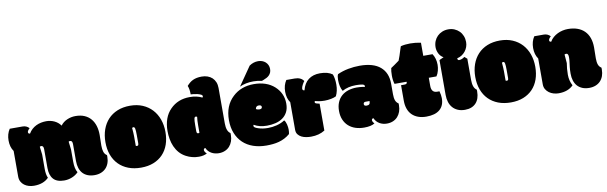

<svg xmlns="http://www.w3.org/2000/svg" viewBox="-54 -1227 5454 1724"><g transform="rotate(-10 2672.5 -364.5)"><path d="M806.2 -241.7Q806.2 -206.1 814 -183.6Q821.8 -161.1 841.3 -148.9Q841.8 -147.5 841.8 -140.6V-133.3Q841.8 -101.1 832 -75Q822.3 -48.8 804.2 -30.3Q786.1 -11.7 760.3 -1.5Q734.4 8.8 702.1 8.8Q666.5 8.8 639.4 -2Q612.3 -12.7 594.2 -32.7Q576.2 -52.7 567.1 -81.1Q558.1 -109.4 558.1 -144.5V-298.8Q558.1 -331.5 536.6 -331.5Q528.8 -331.5 523.4 -327.6L532.2 -254.9V-144.5Q532.2 -78.6 554.2 -43.9Q530.8 -19 496.1 -5.1Q461.4 8.8 424.8 8.8Q357.9 8.8 326.4 -26.4Q294.9 -61.5 294.9 -127.4V-298.8Q294.9 -331.5 273.4 -331.5Q265.6 -331.5 260.3 -327.6L269 -254.9V-125.5Q269 -71.3 283.7 -41Q235.8 8.3 149.4 8.3Q125.5 8.3 102.5 1.7Q79.6 -4.9 61.8 -18.1Q43.9 -31.2 33.2 -51.3Q22.5 -71.3 22.5 -97.7V-331.1Q-6.3 -371.6 -6.3 -431.2Q-6.3 -490.2 22.5 -533.7H140.1Q174.8 -533.7 199.2 -507.8Q177.7 -487.8 177.7 -474.6Q177.7 -459.5 194.8 -459.5Q207.5 -481.4 225.1 -497.3Q242.7 -513.2 263.7 -523.4Q284.7 -533.7 308.3 -538.6Q332 -543.5 356.9 -543.5Q375.5 -543.5 394 -539.6Q412.6 -535.6 429.4 -527.8Q446.3 -520 460.9 -508.1Q475.6 -496.1 486.3 -480.5Q509.8 -511.7 546.4 -527.6Q583 -543.5 623 -543.5Q670.4 -543.5 705.1 -528.3Q739.7 -513.2 762.7 -485.8Q785.6 -458.5 796.9 -421.1Q808.1 -383.8 808.1 -338.9Z M1125 15.1Q1060.5 15.1 1009.3 -4.6Q958 -24.4 922.1 -60.8Q886.2 -97.2 866.9 -148.9Q847.7 -200.7 847.7 -265.1Q847.7 -328.1 866.2 -380.4Q884.8 -432.6 919.9 -470.5Q955.1 -508.3 1005.9 -529.1Q1056.6 -549.8 1121.1 -549.8Q1185.1 -549.8 1235.6 -528.3Q1286.1 -506.8 1321.5 -468.5Q1356.9 -430.2 1375.7 -377.7Q1394.5 -325.2 1394.5 -263.2Q1394.5 -200.2 1376.5 -148.9Q1358.4 -97.7 1323.7 -61.3Q1289.1 -24.9 1239 -4.9Q1189 15.1 1125 15.1ZM1110.4 -186.5Q1113.8 -183.1 1121.1 -183.1Q1124.5 -183.1 1127.7 -184.3Q1130.9 -185.5 1132.8 -188.5Q1136.2 -193.4 1136.2 -207V-276.9Q1136.2 -322.8 1132.3 -339.4Q1128.9 -354.5 1117.7 -354.5Q1110.8 -354.5 1106 -349.6Q1110.4 -301.3 1110.4 -272Z M1698.2 -346.2Q1693.4 -351.1 1686.5 -351.1Q1675.3 -351.1 1671.9 -335.9Q1668 -319.3 1668 -273.4V-223.6Q1668 -210.4 1671.4 -205.1Q1674.8 -199.7 1682.6 -199.7Q1690.4 -199.7 1693.8 -203.1V-268.6Q1693.8 -316.4 1698.2 -346.2ZM1663.1 -634.8Q1676.3 -649.9 1690.2 -661.4Q1704.1 -672.9 1720.5 -680.4Q1736.8 -688 1756.3 -691.9Q1775.9 -695.8 1799.8 -695.8Q1829.1 -695.8 1853.5 -687.3Q1877.9 -678.7 1895.5 -662.4Q1913.1 -646 1922.9 -622.3Q1932.6 -598.6 1932.6 -568.4V-246.1Q1932.6 -173.3 1967.8 -151.4Q1968.3 -149.9 1968.3 -142.1V-133.3Q1968.3 -102.5 1959 -76.7Q1949.7 -50.8 1932.6 -31.7Q1915.5 -12.7 1890.6 -2Q1865.7 8.8 1834.5 8.8Q1816.9 8.8 1799.8 4.6Q1782.7 0.5 1767.8 -7.8Q1752.9 -16.1 1741.2 -28.6Q1729.5 -41 1722.7 -58.1Q1706.1 -58.1 1706.1 -42Q1706.1 -34.7 1711.7 -25.1Q1717.3 -15.6 1727.1 -8.3Q1698.2 8.8 1652.3 8.8Q1590.3 8.8 1536.6 -20Q1502.4 -38.1 1479 -64.9Q1455.6 -91.8 1441.2 -124.5Q1426.8 -157.2 1420.4 -193.4Q1414.1 -229.5 1414.1 -265.6Q1414.1 -391.1 1484.4 -461.9Q1554.2 -533.2 1663.1 -533.2Q1727.5 -533.2 1775.4 -508.8Q1780.8 -514.2 1780.8 -520Q1780.8 -530.3 1767.1 -536.9Q1753.4 -543.5 1735.6 -547.6Q1717.8 -551.8 1700.7 -553.5Q1683.6 -555.2 1676.3 -555.2Q1676.3 -605 1663.1 -634.8Z M2261.2 -315.4Q2285.6 -315.4 2285.6 -334Q2285.6 -351.6 2259.8 -351.6Q2233.9 -351.6 2230 -323.7Q2244.1 -315.4 2261.2 -315.4ZM2267.6 15.1Q2201.7 15.1 2147.5 -3.7Q2093.3 -22.5 2054.9 -58.8Q2016.6 -95.2 1995.4 -147.7Q1974.1 -200.2 1974.1 -267.6Q1974.1 -399.4 2056.6 -476.1Q2132.8 -547.9 2249.5 -547.9Q2365.7 -547.9 2437 -483.9Q2507.3 -419.4 2507.3 -325.7Q2507.3 -279.8 2490.7 -248.3Q2474.1 -216.8 2445.8 -197Q2417.5 -177.2 2380.4 -168.5Q2343.3 -159.7 2302.7 -159.7Q2233.4 -159.7 2185.5 -188.5Q2181.6 -185.5 2181.6 -177.7Q2181.6 -163.1 2220.2 -150.9Q2259.3 -137.7 2308.1 -137.7Q2327.1 -137.7 2347.7 -140.1Q2368.2 -142.6 2388.2 -147.7Q2408.2 -152.8 2427.2 -160.9Q2446.3 -168.9 2461.9 -179.7Q2468.8 -173.8 2473.6 -162.6Q2478.5 -151.4 2481.7 -138.7Q2484.9 -126 2486.3 -113.3Q2487.8 -100.6 2487.8 -91.8Q2487.8 -68.8 2483.4 -51.3Q2460 -31.2 2434.6 -18.3Q2409.2 -5.4 2382.3 2Q2355.5 9.3 2326.7 12.2Q2297.9 15.1 2267.6 15.1ZM2250 -572.8Q2179.2 -572.8 2124.5 -546.9L2242.7 -717.8Q2280.3 -744.1 2323.7 -744.1Q2342.8 -744.1 2359.9 -738Q2377 -731.9 2389.9 -720.5Q2402.8 -709 2410.4 -692.9Q2418 -676.8 2418 -656.7Q2418 -638.2 2412.1 -624.5Q2406.2 -610.8 2396.2 -600.6Q2386.2 -590.3 2372.6 -583Q2358.9 -575.7 2343.3 -569.8L2328.1 -564Q2291 -572.8 2250 -572.8Z M2675.8 6.3Q2655.3 6.3 2632.1 2.7Q2608.9 -1 2589.4 -10.7Q2569.8 -20.5 2557.1 -37.1Q2544.4 -53.7 2544.4 -79.6V-331.1Q2515.6 -371.6 2515.6 -431.2Q2515.6 -490.2 2544.4 -533.7H2619.1Q2676.8 -533.7 2701.7 -496.6Q2697.3 -491.7 2692.1 -483.4Q2687 -475.1 2682.1 -465.8Q2677.2 -456.5 2674.1 -447.5Q2670.9 -438.5 2670.9 -432.1Q2670.9 -414.1 2689 -414.1Q2704.6 -476.6 2746.1 -508.5Q2787.6 -540.5 2851.6 -540.5Q2923.8 -540.5 2964.8 -509.8Q2979.5 -471.2 2979.5 -414.6Q2979.5 -357.4 2957 -312Q2948.7 -307.6 2937 -303.7Q2925.3 -299.8 2911.4 -297.1Q2897.5 -294.4 2882.1 -292.7Q2866.7 -291 2852.1 -291Q2822.3 -291 2798.6 -295.2Q2774.9 -299.3 2764.2 -302.7Q2760.3 -298.8 2760.3 -291.7Q2760.3 -284.7 2770 -280.8Q2774.9 -278.8 2782.7 -276.9Q2790.5 -274.9 2801.8 -272.5V-27.3Q2748.5 6.3 2675.8 6.3Z M3211.9 -217.8Q3191.4 -217.8 3191.4 -199.2Q3191.4 -181.6 3215.3 -181.6Q3231.9 -181.6 3239.7 -189.5Q3247.6 -197.3 3247.6 -217.8ZM3465.3 -241.7Q3465.3 -206.5 3473.1 -185.1Q3481 -163.6 3500.5 -151.4Q3501 -149.9 3501 -142.1V-133.3Q3501 -102.5 3491.7 -76.7Q3482.4 -50.8 3465.3 -31.7Q3448.2 -12.7 3423.3 -2Q3398.4 8.8 3367.2 8.8Q3348.6 8.8 3331.3 4.4Q3314 0 3299.3 -8.8Q3284.7 -17.6 3273.4 -30.3Q3262.2 -43 3255.4 -59.6Q3238.8 -59.6 3238.8 -43.5Q3238.8 -29.8 3255.9 -12.7Q3224.1 8.8 3160.2 8.8Q3116.2 8.8 3079.8 -3.4Q3043.5 -15.6 3017.3 -39.3Q2991.2 -63 2976.6 -97.7Q2961.9 -132.3 2961.9 -177.7Q2961.9 -221.7 2976.1 -255.4Q2990.2 -289.1 3015.9 -311.8Q3041.5 -334.5 3076.9 -345.9Q3112.3 -357.4 3154.3 -357.4Q3168.5 -357.4 3182.1 -356.4Q3195.8 -355.5 3209 -353.5Q3217.8 -351.6 3222.4 -350.8Q3227.1 -350.1 3228 -349.6Q3229.5 -355 3229.5 -357.9Q3229.5 -370.6 3208.3 -375Q3187 -379.4 3151.9 -379.4Q3077.6 -379.4 3025.9 -349.6Q3002 -389.6 3002 -452.1Q3002 -487.8 3010.7 -504.4Q3058.1 -525.9 3110.4 -535.6Q3162.6 -545.4 3214.4 -545.4Q3338.4 -545.4 3401.9 -491.2Q3465.3 -437 3465.3 -337.4Z M3550.8 -308.6H3581.1Q3605.5 -308.6 3605.5 -324.7Q3605.5 -325.7 3604.5 -330.6H3495.1Q3484.4 -364.3 3484.4 -407.2Q3484.4 -450.2 3490.7 -475.6Q3504.9 -484.4 3523.7 -497.8Q3542.5 -511.2 3567.4 -529.3Q3574.2 -545.9 3583 -572Q3591.8 -598.1 3603 -634.8Q3604.5 -639.6 3606.2 -644.3Q3607.9 -648.9 3609.9 -653.8Q3648.9 -663.6 3695.8 -663.6Q3745.6 -663.6 3793 -653.3V-533.7H3877.4Q3905.8 -490.7 3905.8 -432.6Q3905.8 -406.2 3898.4 -378.4Q3891.1 -350.6 3877.4 -331.1H3807.6V-257.3Q3807.6 -194.8 3859.9 -194.8H3880.9Q3891.1 -157.7 3891.1 -130.4Q3891.1 -62.5 3849.1 -26.9Q3807.1 8.8 3726.6 8.8Q3685.1 8.8 3652.3 -3.2Q3619.6 -15.1 3596.9 -37.6Q3574.2 -60.1 3562.5 -93Q3550.8 -126 3550.8 -167.5Z M4178.2 -246.1Q4178.2 -173.3 4213.4 -151.4Q4213.9 -149.9 4213.9 -142.1V-133.3Q4213.9 -101.1 4205.1 -74.7Q4196.3 -48.3 4179.2 -29.8Q4162.1 -11.2 4137 -1.2Q4111.8 8.8 4078.6 8.8Q4042 8.8 4014.2 -3.2Q3986.3 -15.1 3967.5 -36.4Q3948.7 -57.6 3939.2 -87.4Q3929.7 -117.2 3929.7 -152.3V-469.7Q3938.5 -476.1 3948.7 -480Q3959 -483.9 3970.2 -489.7Q3957 -496.6 3946.5 -507.6Q3936 -518.6 3929.2 -532Q3922.4 -545.4 3918.7 -560.1Q3915 -574.7 3915 -589.4Q3915 -619.6 3925.5 -645.3Q3936 -670.9 3954.8 -689.5Q3973.6 -708 3999.3 -718.5Q4024.9 -729 4055.2 -729Q4085.4 -729 4110.6 -718.3Q4135.7 -707.5 4154.3 -689Q4172.9 -670.4 4183.1 -644.8Q4193.4 -619.1 4193.4 -589.4Q4193.4 -565.9 4185.8 -544.7Q4178.2 -523.4 4164.3 -505.9Q4150.4 -488.3 4131.3 -476.1Q4112.3 -463.9 4089.4 -459Q4089.4 -440.4 4103.5 -440.4Q4128.9 -440.4 4154.3 -460Q4173.3 -445.3 4178.2 -439.5Z M4497.1 15.1Q4432.6 15.1 4381.3 -4.6Q4330.1 -24.4 4294.2 -60.8Q4258.3 -97.2 4239 -148.9Q4219.7 -200.7 4219.7 -265.1Q4219.7 -328.1 4238.3 -380.4Q4256.8 -432.6 4292 -470.5Q4327.1 -508.3 4377.9 -529.1Q4428.7 -549.8 4493.2 -549.8Q4557.1 -549.8 4607.7 -528.3Q4658.2 -506.8 4693.6 -468.5Q4729 -430.2 4747.8 -377.7Q4766.6 -325.2 4766.6 -263.2Q4766.6 -200.2 4748.5 -148.9Q4730.5 -97.7 4695.8 -61.3Q4661.1 -24.9 4611.1 -4.9Q4561 15.1 4497.1 15.1ZM4482.4 -186.5Q4485.8 -183.1 4493.2 -183.1Q4496.6 -183.1 4499.8 -184.3Q4502.9 -185.5 4504.9 -188.5Q4508.3 -193.4 4508.3 -207V-276.9Q4508.3 -322.8 4504.4 -339.4Q4501 -354.5 4489.7 -354.5Q4482.9 -354.5 4478 -349.6Q4482.4 -301.3 4482.4 -272Z M5314.9 -241.7Q5314.9 -206.5 5322.8 -185.1Q5330.6 -163.6 5350.1 -151.4Q5350.6 -149.9 5350.6 -142.1V-133.3Q5350.6 -101.6 5341.1 -75.4Q5331.5 -49.3 5313.7 -30.5Q5295.9 -11.7 5270 -1.5Q5244.1 8.8 5211.9 8.8Q5176.3 8.8 5149.2 -2.4Q5122.1 -13.7 5104 -33.9Q5085.9 -54.2 5076.9 -82.8Q5067.9 -111.3 5067.9 -146Q5067.9 -180.2 5071 -206.3Q5074.2 -232.4 5075.7 -243.7Q5076.2 -249.5 5076.9 -254.4Q5077.6 -259.3 5078.1 -264.6Q5078.6 -270 5079.1 -277.1Q5079.6 -284.2 5079.6 -293.5Q5079.6 -312.5 5074.5 -320.8Q5069.3 -329.1 5060.5 -329.1Q5051.3 -329.1 5044.4 -325.2L5050.8 -245.6Q5042 -196.8 5042 -141.1Q5042 -85.9 5066.9 -40.5Q5019 8.8 4932.6 8.8Q4910.2 8.8 4887.2 2.2Q4864.3 -4.4 4846.2 -17.6Q4828.1 -30.8 4816.7 -50Q4805.2 -69.3 4805.2 -94.7V-331.1Q4776.4 -371.6 4776.4 -431.2Q4776.4 -490.2 4805.2 -533.7H4892.1Q4926.8 -533.7 4951.2 -507.8Q4929.7 -487.8 4929.7 -474.6Q4929.7 -459.5 4946.8 -459.5Q4959 -481 4977.5 -497.1Q4996.1 -513.2 5018.3 -523.9Q5040.5 -534.7 5064.7 -540Q5088.9 -545.4 5112.8 -545.4Q5161.1 -545.4 5199 -532Q5236.8 -518.6 5262.9 -492.7Q5289.1 -466.8 5302.7 -429Q5316.4 -391.1 5316.4 -341.8Z"/></g></svg>

Font: Modak sl
Style: Regular
Weight: 400
Designer: Sarang Kulkarni, Maithili Shingre, Noopur Datye
Foundry: Ek Type
Version: Version 1.036;PS Version 1.000;hotconv 1.0.79;makeotf.lib2.5